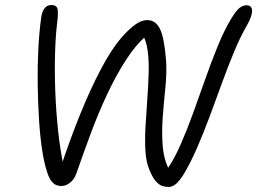

<svg xmlns="http://www.w3.org/2000/svg" viewBox="-20 -732 1023 764"><path d="M651 12Q637 12 624.5 7.5Q612 3 599 -12Q586 -27 573 -60Q561 -90 558.5 -133.5Q556 -177 559 -229Q562 -281 566 -335.5Q570 -390 571.5 -440Q573 -490 567.5 -531Q562 -572 546 -596L566 -593Q521 -555 481 -493Q441 -431 405.5 -355Q370 -279 340 -198Q310 -117 284 -42Q276 -19 259.5 -5.5Q243 8 225 8Q212 8 202 3.5Q192 -1 183 -13.5Q174 -26 167 -49Q155 -85 147 -139.5Q139 -194 135 -260Q131 -326 130 -397Q129 -468 132.5 -536.5Q136 -605 144 -663Q146 -682 156 -697Q166 -712 184 -712Q207 -712 209.5 -693.5Q212 -675 207 -637Q201 -588 199 -517.5Q197 -447 200 -367.5Q203 -288 211.5 -209Q220 -130 235 -62L221 -64Q258 -176 298.5 -276Q339 -376 380.5 -455Q422 -534 462 -581Q488 -611 514.5 -631.5Q541 -652 566 -652Q600 -652 617 -616Q634 -580 641 -489Q644 -441 638 -383Q632 -325 627.5 -265Q623 -205 627.5 -150.5Q632 -96 654 -55L645 -58Q674 -100 699.5 -158.5Q725 -217 749 -283.5Q773 -350 797 -418Q821 -486 846 -547.5Q871 -609 899 -656Q919 -689 932.5 -700Q946 -711 961 -711Q970 -711 976 -706.5Q982 -702 983 -692Q984 -682 979 -666.5Q974 -651 961 -628Q936 -585 911.5 -526Q887 -467 863 -401Q839 -335 814.5 -269Q790 -203 764.5 -144.5Q739 -86 713 -42Q694 -11 679.5 0.5Q665 12 651 12Z"/></svg>

Font: Shantell Sans Light
Style: Italic
Weight: 300
Italic angle: -11°
Designer: Stephen Nixon, Anya Danilova, Shantell Martin
Foundry: Arrow Type
Version: Version 1.008;[ac192a2d6]